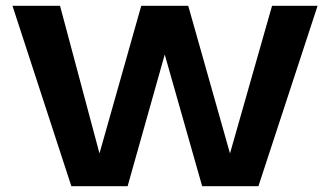

<svg xmlns="http://www.w3.org/2000/svg" viewBox="-20 -642 1138 662"><path d="M918 -622H1075L871 0H677L548 -454L420 0H226L23 -622H187L323 -113L467 -622H629L773 -113Z"/></svg>

Font: Sarpanch
Style: Bold
Weight: 700
Designer: Manushi Parikh (Devanagari and Latin), Jyotish Sonowal (Devanagari)
Foundry: Indian Type Foundry
Version: Version 2.004;PS 1.0;hotconv 1.0.78;makeotf.lib2.5.61930; tt